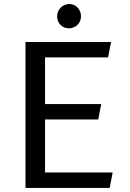

<svg xmlns="http://www.w3.org/2000/svg" viewBox="-20 -921 635 941"><path d="M105 0V-715.3H524.4L509.8 -639.6H200.7V-411.1H476.1L461.4 -335.4H200.7V-75.7H532.2L517.6 0ZM317.9 -782.2Q305.7 -782.2 294.9 -786.6Q284.2 -791 276.4 -798.8Q268.6 -806.6 264.2 -817.1Q259.8 -827.6 259.8 -840.3Q259.8 -853 264.6 -864.3Q269.5 -875.5 277.6 -883.8Q285.6 -892.1 296.6 -896.7Q307.6 -901.4 319.8 -901.4Q331.5 -901.4 342 -896.7Q352.5 -892.1 360.4 -883.8Q368.2 -875.5 372.6 -864.5Q377 -853.5 377 -841.3Q377 -828.1 372.1 -817.1Q367.2 -806.2 359.1 -798.6Q351.1 -791 340.3 -786.6Q329.6 -782.2 317.9 -782.2Z"/></svg>

Font: Proza Libre
Style: Regular
Weight: 400
Designer: Jasper de Waard
Foundry: Jasper de Waard
Version: Version 1.000; ttfautohint (v1.4.1.8-43bc)